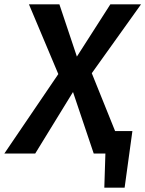

<svg xmlns="http://www.w3.org/2000/svg" viewBox="-58 -711 673 889"><path d="M367 -372 595 -691H453L298 -449L217 -691H76L212 -368L-38 0H105L280 -285L376 0H430L425 158H519L555 -104H475Z"/></svg>

Font: Fira Sans Medium
Style: Italic
Weight: 500
Italic angle: -8°
Designer: bBox Type GmbH & Carrois Corporate GbR & Edenspiekermann AG
Foundry: bBox Type GmbH & Carrois Corporate GbR & Edenspiekermann AG
Version: Version 4.301;PS 004.301;hotconv 1.0.88;makeotf.lib2.5.64775